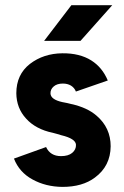

<svg xmlns="http://www.w3.org/2000/svg" viewBox="-20 -721 488 753"><path d="M153 -560.7H295.7L420.3 -700.7H260ZM402.7 -405.3Q381.3 -456.7 338 -484Q292.3 -512.7 224.7 -512Q150.7 -511.3 97.3 -470.3Q44 -428.7 44 -355.3Q44.7 -296.7 82.3 -256Q100.7 -235.3 127.2 -221.2Q153.7 -207 186.7 -200.3Q195.3 -198 203.7 -195.7Q212 -193.3 220.3 -190.7Q276.7 -177.3 278 -153.3Q278.7 -134.3 263 -121.3Q247.7 -108.7 219.3 -108.7Q177.3 -108.7 160.7 -144.3L34.7 -99Q55.7 -45.3 107.3 -17.3Q159 11.3 224.7 12Q303.7 12 352.3 -24.7Q413.3 -69.7 414 -147.3Q414 -220 358.7 -267.3Q322 -299.3 259.3 -313Q252.7 -314.7 243.8 -316.8Q235 -319 224 -320.7Q179.3 -330.7 178 -354Q177.3 -370.7 190.7 -382Q203.7 -393.3 226.7 -393.3Q244.7 -393.3 258.3 -385.3Q272 -376.7 277.7 -362Z"/></svg>

Font: Unageo Variable
Style: Regular
Weight: 300
Designer: Richard Sepsi
Foundry: Richard Sepsi
Version: Version 2.200